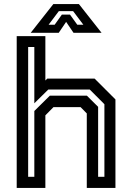

<svg xmlns="http://www.w3.org/2000/svg" viewBox="-20 -928 645 948"><path d="M62.5 0V-749.5H204V-530.5L213.5 -540H447L550 -437V0H408.5V-368L378 -399H244L204 -358.5V0ZM119 -55H149.5V-380L226 -455.5H409L464.5 -400.5V-55H495.5V-413.5L423 -486H218.5L149.5 -418V-696H119ZM243.5 -908H369.5L481.5 -766H343L306.5 -820L270 -766H131.5ZM270.5 -873 220 -806H250L285.5 -856H325.5L361.5 -806H391.5L341 -873Z"/></svg>

Font: Tourney SemiBold
Style: Regular
Weight: 600
Version: Version 1.015